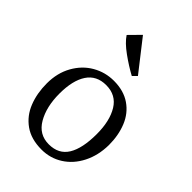

<svg xmlns="http://www.w3.org/2000/svg" viewBox="-251 -980 1105 1105"><g transform="rotate(45 301.0 -428.0)"><path d="M50 0ZM554 -281Q553 -196 519 -129Q485 -62 427 -25Q369 12 298 12Q213 12 157.5 -27.5Q102 -67 76 -133Q50 -199 50 -279Q50 -364 86.5 -429Q123 -494 183 -528.5Q243 -563 313 -563Q393 -563 447.5 -525.5Q502 -488 528 -424Q554 -360 554 -281ZM143 -289Q143 -182 184.5 -110.5Q226 -39 306 -39Q386 -39 423 -99.5Q460 -160 460 -276Q460 -383 420 -448.5Q380 -514 299 -514Q221 -514 182 -455Q143 -396 143 -289ZM178 -801 244 -868 391 -680 366 -655Q314 -683 258.5 -723Q203 -763 178 -801Z"/></g></svg>

Font: Grenzecho Serif
Style: Serif-Regular
Weight: 400
Designer: Dan Reynolds
Foundry: Dan Reynolds
Version: Version 1.001; ttfautohint (v1.1) -l 5 -r 5 -G 72 -x 0 -D la